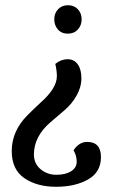

<svg xmlns="http://www.w3.org/2000/svg" viewBox="-20 -481 432 736"><path d="M314 63Q367 63 367 121Q367 179 317.5 207Q268 235 195 235Q122 235 73.5 202Q25 169 25 98Q25 21 86 -40Q111 -65 136 -88Q198 -143 198 -189Q198 -210 192 -236Q214 -254 239 -254Q264 -254 278 -234.5Q292 -215 292 -181Q292 -147 273.5 -114.5Q255 -82 228 -59Q201 -36 174 -13Q110 42 110 111Q110 146 135.5 167.5Q161 189 196 189Q231 189 252.5 175.5Q274 162 274 139Q274 116 262 95Q283 63 314 63ZM278.5 -368Q264 -352 240 -352Q216 -352 202 -368Q188 -384 188 -407Q188 -430 202.5 -445.5Q217 -461 240.5 -461Q264 -461 278.5 -445.5Q293 -430 293 -407Q293 -384 278.5 -368Z"/></svg>

Font: Cambo
Style: Regular
Weight: 400
Designer: Carolina Giovagnoli, Andres Torresi
Foundry: Carolina Giovagnoli, Andres Torresi
Version: Version 2.001